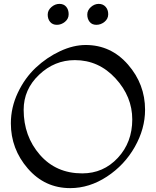

<svg xmlns="http://www.w3.org/2000/svg" viewBox="-20 -950 804 990"><path d="M286.5 -930Q309 -930 321.5 -915Q334 -900 334 -876.5Q334 -853 315 -837.5Q296 -822 273.5 -822Q251 -822 238.5 -837Q226 -852 226 -874.5Q226 -897 245 -913.5Q264 -930 286.5 -930ZM489 -930Q511 -930 524.5 -915Q538 -900 538 -876.5Q538 -853 519 -837.5Q500 -822 477 -822Q454 -822 442 -837.5Q430 -853 430 -875Q430 -897 448.5 -913.5Q467 -930 489 -930ZM342 20Q211 20 123.5 -81Q36 -182 36 -314Q36 -396 72 -472Q108 -548 164.5 -601Q221 -654 289.5 -686Q358 -718 422 -718Q552 -718 640 -617Q728 -516 728 -384Q728 -286 675 -192.5Q622 -99 531.5 -39.5Q441 20 342 20ZM404 -56Q513 -56 587.5 -136Q662 -216 662 -334Q662 -452 575.5 -546Q489 -640 366 -640Q261 -640 181.5 -564.5Q102 -489 102 -384Q102 -248 185.5 -152Q269 -56 404 -56Z"/></svg>

Font: Montaga
Style: Regular
Weight: 400
Designer: Alejandra Rodriguez
Foundry: Alejandra Rodriguez
Version: Version 1.001